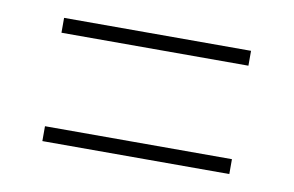

<svg xmlns="http://www.w3.org/2000/svg" viewBox="-40 -535 545 356"><g transform="rotate(10 232.5 -357.0)"><path d="M56 -445V-473H408V-445ZM56 -241V-269H408V-241Z"/></g></svg>

Font: Noto Serif Condensed Thin
Style: Regular
Weight: 100
Width: 3
Designer: Monotype Design Team
Foundry: Monotype Imaging Inc.
Version: Version 2.013; ttfautohint (v1.8.4.7-5d5b)